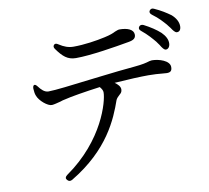

<svg xmlns="http://www.w3.org/2000/svg" viewBox="-92 -915 1184 1087"><g transform="rotate(-10 500.0 -372.0)"><path d="M208 59 209 60C217 69 226 70 237 64C460 -69 527 -235 563 -338C568 -348 576 -356 585 -364C592 -370 600 -377 600 -392C600 -409 586 -423 569 -435C650 -441 722 -444 764 -444C796 -444 823 -442 843 -440C854 -439 864 -438 870 -438C892 -438 900 -447 900 -468C900 -505 839 -524 798 -524C795 -524 790 -523 785 -522C783 -521 782 -521 778 -520C765 -516 742 -510 697 -506C638 -501 569 -493 501 -485L433 -477C327 -464 230 -452 192 -452C169 -452 151 -471 136 -491C129 -500 123 -504 118 -502C113 -500 110 -494 110 -482C111 -465 113 -451 117 -442C128 -410 174 -372 198 -373C212 -374 229 -379 249 -384C257 -387 267 -390 279 -392C308 -400 399 -415 482 -426C494 -411 498 -403 498 -392C498 -343 442 -127 214 32C202 41 200 50 208 59ZM270 -682C303 -636 330 -611 378 -611C465 -611 607 -635 686 -649C717 -654 729 -664 729 -684C729 -714 694 -728 648 -728C641 -728 634 -725 621 -720C610 -714 591 -706 558 -699C509 -688 438 -677 376 -677C347 -677 322 -686 293 -705C283 -712 275 -713 269 -707C263 -701 262 -692 270 -682ZM767 -699C803 -670 825 -643 842 -623L849 -613L857 -602C868 -583 878 -571 886 -570C899 -569 911 -580 912 -601C913 -624 901 -646 880 -667C856 -689 824 -710 787 -729C776 -734 767 -732 761 -724C755 -715 757 -707 767 -699ZM844 -778C881 -751 900 -728 918 -708C920 -705 922 -702 924 -700L935 -686C946 -669 956 -657 965 -656C981 -655 990 -667 990 -687C990 -711 977 -735 953 -756C928 -774 900 -792 862 -809C851 -815 842 -812 836 -804C830 -796 833 -786 844 -778Z"/></g></svg>

Font: 寒蝉锦书宋 Text
Style: Regular
Weight: 400
Designer: 寒蝉锦书宋{Warren} 思源宋体{Ryoko NISHIZUKA 西塚涼子 (kana & ideographs); Frank Grießhammer (Latin, Greek & Cyrillic); Wenlong ZHANG 
Foundry: Adobe & ChillType
Version: Version 2.000;Glyphs 3.1.1 (3135)